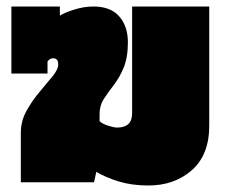

<svg xmlns="http://www.w3.org/2000/svg" viewBox="-20 -560 698 590"><path d="M436 10Q385 10 344.5 -2.5Q304 -15 276 -32L269 0H44V-152Q44 -188 61.5 -219.5Q79 -251 101.5 -277.5Q124 -304 141.5 -325.5Q159 -347 159 -362Q159 -381 143 -381Q133 -381 126 -371V-334H15V-540H164V-512Q178 -521 208 -530.5Q238 -540 267 -540Q320 -540 346.5 -509.5Q373 -479 373 -430Q373 -383 360 -352Q347 -321 329.5 -298.5Q312 -276 299 -256Q286 -236 286 -210V-188Q293 -180 311.5 -174Q330 -168 340 -168Q386 -168 386 -212V-540H623V-174Q623 -84 569.5 -37Q516 10 436 10Z"/></svg>

Font: Kanit Black
Style: Regular
Weight: 900
Designer: Katatrad Team
Foundry: CadsonDemak
Version: Version 2.000; ttfautohint (v1.8.3)